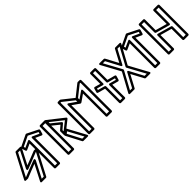

<svg xmlns="http://www.w3.org/2000/svg" viewBox="311 -2445 3977 3977"><g transform="rotate(-45 2299.5 -456.0)"><path d="M82.5 -293.5 332.3 -771.4H391.4L206.6 -412.3C206.6 -412.3 191.6 -361 237.3 -377.3L254.6 -383.5C370.2 -424.8 485.4 -473.7 598 -517.9L602.5 -517.8L352.7 -40H293.6L478.4 -399.1C478.4 -399.1 493.4 -450.4 447.7 -434.1L430.4 -427.9C314.8 -386.5 199.6 -337.7 87 -293.5ZM19.4 -280.8C-1.2 -241.4 41.2 -244.2 41.2 -244.2L91.1 -243.4C94 -243.4 97.6 -243.9 100.6 -245.1C203.2 -285.3 302.9 -327.3 404.8 -365.3L230.4 -26.4C209.6 14.1 252.6 10 252.6 10H367.8C376.4 10 385.6 4.9 390 -3.4L665.6 -530.6C686.2 -570 643.8 -567.2 643.8 -567.2L593.9 -568C591 -568 587.4 -567.4 584.4 -566.3C481.8 -526.1 382.1 -484.1 280.2 -446.1L454.6 -784.9C475.4 -825.5 432.4 -821.4 432.4 -821.4H317.2C308.6 -821.4 299.4 -816.3 295 -808Z M746.1 -771.7V-40H680.9V-771.7C680.9 -771.7 684.9 -812.3 645.6 -794.5L506.7 -731.6L495.9 -768.1L717.7 -875.3L931.1 -768.5L920.3 -731.6L781.4 -794.5C781.4 -794.5 746.1 -814.9 746.1 -771.7ZM796.1 -733 925.8 -674.2C946.6 -664.8 957.3 -680.4 960.1 -689.9L985 -774.4C988 -784.7 983.4 -798.2 972.2 -803.8L729.1 -925.5C723.5 -928.4 714.3 -929.2 707.1 -925.7L455.1 -803.9C445 -799 438.5 -786.3 442 -774.3L466.8 -689.9C473.3 -668 492.1 -670.1 501.1 -674.2L630.9 -733V-15C630.9 -4.3 640.7 10 655.9 10H771.1C781.8 10 796.1 0.1 796.1 -15Z M1358.2 -363.6 1537.6 -32.5H1474L1317.8 -331.3ZM1387.9 -413.7C1375 -437.6 1355.9 -425.8 1350.3 -421.3L1270.5 -357.5C1262.6 -351.1 1258.2 -337.5 1264 -326.4L1436.7 4.1C1440.6 11.6 1449.4 17.5 1458.8 17.5H1579.6C1625.7 17.5 1601.6 -19.4 1601.6 -19.4ZM1223.4 -730.3 1223.3 -767.7 1490.1 -557.4 1309.1 -414.3V-447.5L1415 -538.8C1420.3 -543.4 1435.7 -560.1 1414.3 -577.2ZM1173.4 -718.2C1173.4 -710.8 1176.9 -703.4 1182.8 -698.7L1359.6 -557L1267.7 -477.9C1262.6 -473.5 1259.1 -466.3 1259.1 -458.9V-362.6C1259.1 -313.1 1299.6 -343 1299.6 -343L1546 -537.9C1569.3 -556.3 1550.6 -573.4 1545.9 -577.1L1213.6 -839C1174.7 -869.7 1173.1 -819.3 1173.1 -819.3ZM1078.4 -800.4 1158.8 -801.6V-40H1078.4ZM1053 -850.1C1041.1 -849.9 1028.4 -839.4 1028.4 -825.1V-15C1028.4 -4.3 1038.2 10 1053.4 10H1183.8C1194.5 10 1208.8 0.1 1208.8 -15V-826.9C1208.8 -841.1 1196.9 -852.1 1183.5 -851.9Z M1702.6 -878.8 1941.8 -688.7 1941.7 -646.7 1792.7 -750.8C1792.7 -750.8 1753.4 -779.1 1753.4 -730.3V-40H1681.5L1682 -878.5ZM1726.8 -923.5C1722.6 -926.8 1716.6 -929 1710.8 -929L1656.6 -928.1C1644.8 -927.9 1632 -917.5 1632 -903.1L1631.5 -15C1631.5 -1.4 1642.9 10 1656.5 10H1778.4C1789.1 10 1803.4 0.1 1803.4 -15V-682.3L1952.4 -578.2C1992.4 -550.3 1991.7 -598.7 1991.7 -598.7L1991.8 -700.8C1991.8 -708.3 1988.3 -715.6 1982.3 -720.3ZM2006.3 -646.7 2006.2 -688.7 2245.4 -878.8 2266 -878.5 2266.5 -40H2194.6V-730.3C2194.6 -730.3 2195.3 -778.8 2155.3 -750.8ZM1956.3 -598.7C1956.3 -549.9 1995.6 -578.2 1995.6 -578.2L2144.6 -682.3V-15C2144.6 -4.3 2154.5 10 2169.6 10H2291.5C2305.2 10 2316.5 -1.4 2316.5 -15L2316 -903.1C2316 -914.9 2305.8 -927.9 2291.4 -928.1L2237.2 -929C2231.9 -929 2225.8 -927.1 2221.2 -923.5L1965.7 -720.3C1959.8 -715.7 1956.2 -708.3 1956.2 -700.8Z M2826.6 -401.8 2685.8 -440.5C2682.9 -441.3 2654.1 -450.1 2654.1 -416.4V-40H2589.2V-449.1C2589.2 -460.9 2579.9 -470.7 2570.8 -473.2L2414.6 -515.9L2425.3 -552.1L2557.4 -514.7C2560 -514 2589.2 -504.7 2589.2 -538.8V-835H2654.1V-506.1C2654.1 -494.2 2663.4 -484.4 2672.7 -481.9L2837.3 -438ZM2837.1 -347C2848.4 -343.9 2863.6 -350.3 2867.7 -364.1L2892.5 -448.5C2896.7 -462.7 2887.9 -476.3 2875 -479.7L2704.1 -525.3V-860C2704.1 -870.7 2694.3 -885 2679.1 -885H2564.2C2553.4 -885 2539.2 -875.1 2539.2 -860V-571.8L2415.1 -606.9C2403.5 -610.2 2388.3 -603.6 2384.3 -589.9L2359.5 -505.5C2355.4 -491.6 2363.9 -477.9 2376.9 -474.4L2539.2 -430V-15C2539.2 -4.3 2549 10 2564.2 10H2679.1C2689.9 10 2704.1 0.1 2704.1 -15V-383.6Z M3159.9 -425.5 3370.1 -40H3307.4L3146.6 -341.7C3146.6 -341.7 3125.3 -384.5 3102.4 -341.7L2941.6 -40H2878.9L3089.1 -425.5C3093.2 -433 3092.9 -442.4 3089.1 -449.5L2878.9 -835H2941.6L3102.4 -533.3C3102.4 -533.3 3123.7 -490.5 3146.6 -533.3L3307.4 -835H3370.1L3159.9 -449.5C3155.8 -442 3156.1 -432.6 3159.9 -425.5ZM3210.3 -437.5 3434.1 -848C3456.2 -888.6 3412.2 -885 3412.2 -885H3292.4C3284 -885 3274.7 -880.1 3270.3 -871.8L3124.5 -598.2L2978.7 -871.8C2974.8 -879.1 2966 -885 2956.6 -885H2836.8C2790.6 -885 2814.9 -848 2814.9 -848L3038.7 -437.5L2814.9 -27C2792.8 13.6 2836.8 10 2836.8 10H2956.6C2965 10 2974.3 5.1 2978.7 -3.2L3124.5 -276.8L3270.3 -3.2C3274.2 4.1 3283 10 3292.4 10H3412.2C3458.4 10 3434.1 -27 3434.1 -27Z M3681.1 -771.7V-40H3615.9V-771.7C3615.9 -771.7 3619.9 -812.3 3580.6 -794.5L3441.7 -731.6L3430.9 -768.1L3652.7 -875.3L3866.1 -768.5L3855.3 -731.6L3716.4 -794.5C3716.4 -794.5 3681.1 -814.9 3681.1 -771.7ZM3731.1 -733 3860.8 -674.2C3881.6 -664.8 3892.3 -680.4 3895.1 -689.9L3920 -774.4C3923 -784.7 3918.4 -798.2 3907.2 -803.8L3664.1 -925.5C3658.5 -928.4 3649.3 -929.2 3642.1 -925.7L3390.1 -803.9C3380 -799 3373.5 -786.3 3377 -774.3L3401.8 -689.9C3408.3 -668 3427.1 -670.1 3436.1 -674.2L3565.9 -733V-15C3565.9 -4.3 3575.7 10 3590.9 10H3706.1C3716.8 10 3731.1 0.1 3731.1 -15Z M4086.9 -40H4015V-835H4086.9V-528.4C4086.9 -517.3 4094.7 -507.4 4104.8 -504.4L4110 -502.9C4205.8 -474.6 4303.2 -448.6 4399.4 -421.7L4408.4 -419.2C4411.1 -418.5 4440.1 -409.4 4440.1 -443.3V-835H4512V-40H4440.1V-352.6C4440.1 -363.8 4432.4 -373.7 4421.9 -376.7L4118.7 -461.9C4116 -462.7 4086.9 -471.9 4086.9 -437.9ZM4111.9 10C4122.6 10 4136.9 0.1 4136.9 -15V-404.9L4390.1 -333.7V-15C4390.1 -4.3 4400 10 4415.1 10H4537C4547.7 10 4562 0.1 4562 -15V-860C4562 -870.7 4552.1 -885 4537 -885H4415.1C4404.4 -885 4390.1 -875.1 4390.1 -860V-476.2C4306.2 -499.5 4221.4 -522.4 4136.9 -547.1V-860C4136.9 -870.7 4127 -885 4111.9 -885H3990C3979.3 -885 3965 -875.1 3965 -860V-15C3965 -4.3 3974.9 10 3990 10Z"/></g></svg>

Font: Stormning Aesir
Style: Light
Weight: 400
Designer: Robert Jablonski, Mew Too
Foundry: Cannot Into Space Fonts
Version: Version 0.90